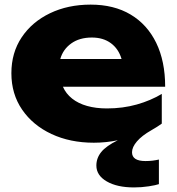

<svg xmlns="http://www.w3.org/2000/svg" viewBox="-20 -608 775 840"><path d="M566.2 212Q492.4 212 447 185.7Q401.6 159.4 401.6 116.2Q401.6 83.4 423.1 56.9Q444.6 30.4 495.4 5.6Q469.8 11 443.2 13.7Q416.6 16.4 390.6 16.4Q286.8 16.4 205.3 -21.7Q123.8 -59.8 76.8 -128.3Q29.8 -196.8 29.8 -287.6Q29.8 -377.4 74.9 -444.8Q120 -512.2 198.6 -550Q277.2 -587.8 376.4 -587.8Q478.6 -587.8 551.4 -544.4Q624.2 -501 663.4 -420.6Q702.6 -340.2 702.6 -228.6H255.2Q268.6 -198 295.6 -176.6Q322.6 -155.2 361.3 -144.4Q400 -133.6 447.4 -133.6Q517.4 -133.6 578.4 -150.8Q639.4 -168 687.8 -197.2V-67.2Q680 -61.4 667.3 -53.3Q654.6 -45.2 642.2 -38.2Q600.6 -14.6 579.1 10.6Q557.6 35.8 557.6 58.2Q557.6 96.6 616.6 96.6Q632.8 96.6 647.5 94.8Q662.2 93 675.2 90V197.6Q662.2 202.2 630.8 207.1Q599.4 212 566.2 212ZM243.8 -350H511.8Q498.8 -394.2 465.2 -419Q431.6 -443.8 382 -443.8Q327.6 -443.8 291.6 -417.9Q255.6 -392 243.8 -350Z"/></svg>

Font: Unbounded
Style: Regular
Weight: 400
Designer: Luke Prowse, Jean-Baptiste Morizot, Fátima Lázaro, Florian Runge
Foundry: NaN
Version: Version 1.701;gftools[0.9.28.dev5+ged2979d]